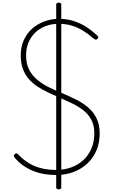

<svg xmlns="http://www.w3.org/2000/svg" viewBox="-20 -1289 872 1435"><path d="M399 19Q352 19 309 11.5Q266 4 226.5 -12Q187 -28 153 -52Q119 -76 91 -109Q83 -118 83 -124.5Q83 -131 90 -137Q97 -143 103 -143Q109 -143 119 -132Q154 -95 196 -69.5Q238 -44 289 -31.5Q340 -19 399 -19Q460 -19 512.5 -38Q565 -57 603.5 -93Q642 -129 663.5 -179.5Q685 -230 685 -291Q685 -351 663 -393Q641 -435 603 -464.5Q565 -494 517.5 -517Q470 -540 420 -562Q377 -580 335.5 -600Q294 -620 257.5 -644Q221 -668 193.5 -700.5Q166 -733 150.5 -776Q135 -819 135 -875Q135 -939 158 -989.5Q181 -1040 220.5 -1075Q260 -1110 311.5 -1129Q363 -1148 419 -1148Q486 -1148 538.5 -1129.5Q591 -1111 632.5 -1083Q674 -1055 706 -1024Q714 -1017 714.5 -1011.5Q715 -1006 709 -999Q700 -991 694 -993Q688 -995 677 -1003Q639 -1036 600 -1060Q561 -1084 517 -1097.5Q473 -1111 419 -1111Q365 -1111 320 -1093.5Q275 -1076 242.5 -1044.5Q210 -1013 192.5 -970Q175 -927 175 -875Q175 -811 198.5 -766.5Q222 -722 261 -690.5Q300 -659 348 -635.5Q396 -612 446 -592Q498 -570 547.5 -545.5Q597 -521 637.5 -487Q678 -453 701.5 -405.5Q725 -358 725 -291Q725 -224 702 -167.5Q679 -111 635 -69Q591 -27 531 -4Q471 19 399 19ZM419 126Q400 126 400 111V-1254Q400 -1269 419 -1269Q438 -1269 438 -1254V111Q438 126 419 126Z"/></svg>

Font: Playwrite CL Thin
Style: Regular
Weight: 100
Designer: Veronika Burian, José Scaglione
Foundry: TypeTogether
Version: Version 1.002